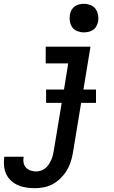

<svg xmlns="http://www.w3.org/2000/svg" viewBox="-81 -765 601 1008"><path d="M103 223Q79 223 56.5 219.5Q34 216 14 207.5Q-6 199 -22 184.5Q-38 170 -47.5 150.5Q-57 131 -59.5 108Q-62 85 -59 62L-58 58H43V60Q40 76 43 90.5Q46 105 56 115.5Q66 126 80 130.5Q94 135 109 135Q122 135 135 130.5Q148 126 158.5 117Q169 108 176.5 96Q184 84 189 72Q194 60 197 47.5Q200 35 202 22L243 -225H161V-295H255L277 -432H159V-520H394L357 -295H423V-225H345L302 36Q298 60 290.5 84Q283 108 270 129.5Q257 151 238 170Q219 189 197 201Q175 213 150.5 218Q126 223 103 223ZM359 -595Q342 -595 325 -601.5Q308 -608 298.5 -621.5Q289 -635 286 -652.5Q283 -670 286 -688Q288 -701 294.5 -712.5Q301 -724 311.5 -731.5Q322 -739 334.5 -742Q347 -745 360 -745Q377 -745 394 -738.5Q411 -732 420.5 -718.5Q430 -705 433.5 -687.5Q437 -670 434 -652Q431 -639 425 -627.5Q419 -616 408 -608.5Q397 -601 384.5 -598Q372 -595 359 -595Z"/></svg>

Font: Iosevka Semibold Oblique
Style: Regular
Weight: 600
Italic angle: -9°
Monospace: yes
Designer: Belleve Invis
Foundry: Belleve Invis
Version: Version 32.5.0; ttfautohint (v1.8.4)